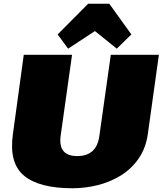

<svg xmlns="http://www.w3.org/2000/svg" viewBox="-20 -993 869 1026"><path d="M368 13Q189 13 108 -54.5Q27 -122 49 -277L107 -700H365L304 -267Q297 -213 319 -186Q341 -159 392 -159Q497 -159 511 -267L572 -700H829L770 -277Q759 -200 720 -144.5Q681 -89 624.5 -54.5Q568 -20 501.5 -3.5Q435 13 368 13ZM288 -809 451 -973H564L682 -809L604 -733L419 -882H571L344 -733Z"/></svg>

Font: Pathway Extreme 28pt Black
Style: Italic
Weight: 900
Italic angle: -8°
Designer: Eduardo Rodriguez Tunni
Foundry: Eduardo Rodriguez Tunni
Version: Version 1.001;gftools[0.9.26]